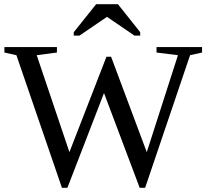

<svg xmlns="http://www.w3.org/2000/svg" viewBox="-20 -879 984 914"><path d="M670.9 15.1H645L475.1 -436L300.8 15.1H274.9L58.1 -616.2L1 -628.9V-654.8H251V-628.9L154.8 -616.2L310.5 -154.8L486.8 -608.9H508.8L678.7 -154.8L827.1 -616.2L725.1 -628.9V-654.8H941.9V-628.9L884.8 -616.2ZM331.1 -709.5V-725.6L437.5 -858.9H541.5L647.5 -725.6V-709.5H620.1L489.3 -798.8L358.4 -709.5Z"/></svg>

Font: Tinos
Style: Regular
Weight: 400
Designer: Steve Matteson
Foundry: Monotype Imaging Inc.
Version: Version 1.23